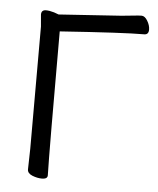

<svg xmlns="http://www.w3.org/2000/svg" viewBox="-53 -763 678 823"><g transform="rotate(5 286.5 -351.5)"><path d="M158.2 15.1Q138.2 15.1 116.7 6.6Q95.2 -2 95.2 -19L97.2 -107.9V-633.8L92.8 -685.1Q92.8 -705.1 112.8 -705.1Q127.9 -705.1 147.9 -699.2L168 -691.9L437 -710Q459 -711.9 485.1 -714.8Q511.2 -717.8 522.9 -717.8Q537.1 -717.8 548.6 -698.5Q560.1 -679.2 560.1 -661.1Q560.1 -639.2 541 -639.2Q453.1 -639.2 179.2 -620.1Q179.2 -106.9 182.1 -1Q182.1 15.1 158.2 15.1Z"/></g></svg>

Font: LXGW WenKai Screen
Style: Regular
Weight: 400
Designer: LXGW / Fontworks Inc.
Foundry: LXGW / Fontworks Inc.
Version: Version 1.510;January 18,2025